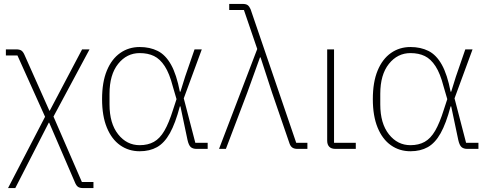

<svg xmlns="http://www.w3.org/2000/svg" viewBox="-20 -760 2502 980"><path d="M10 -508H62Q80 -508 89 -502Q98 -496 105 -480L232 -195H234L399 -508H437L253 -165L398 169H457V200H405Q387 200 378 193.5Q369 187 363 172L231 -134H229L58 200H21L210 -164L69 -477H10Z M1040 -31V0H984Q964 0 953.5 -9.5Q943 -19 937 -46L901 -217H898Q875 -130 847 -80Q819 -30 781.5 -9Q744 12 693 12Q637 12 593.5 -18.5Q550 -49 525.5 -108.5Q501 -168 501 -254Q501 -341 525.5 -400Q550 -459 593.5 -489.5Q637 -520 693 -520Q745 -520 785 -500Q825 -480 853 -430Q881 -380 898 -292H901L925 -369L973 -508H1010L918 -258L977 -31ZM693 -19Q735 -19 765.5 -36Q796 -53 819 -92.5Q842 -132 863 -199L881 -254L862 -319Q845 -385 821 -422Q797 -459 766 -474Q735 -489 693 -489Q627 -489 583 -434Q539 -379 539 -281V-227Q539 -130 583 -74.5Q627 -19 693 -19Z M1293 -510 1225 -709H1150V-740H1218Q1236 -740 1244.5 -733.5Q1253 -727 1259 -713L1492 -31H1549V0H1499Q1482 0 1472.5 -6.5Q1463 -13 1458 -27L1369 -286L1310 -467H1307L1242 -287L1133 0H1098Z M1796 -31V0H1693Q1671 0 1660.5 -11Q1650 -22 1650 -42V-508H1685V-31Z M2422 -31V0H2366Q2346 0 2335.5 -9.5Q2325 -19 2319 -46L2283 -217H2280Q2257 -130 2229 -80Q2201 -30 2163.5 -9Q2126 12 2075 12Q2019 12 1975.5 -18.5Q1932 -49 1907.5 -108.5Q1883 -168 1883 -254Q1883 -341 1907.5 -400Q1932 -459 1975.5 -489.5Q2019 -520 2075 -520Q2127 -520 2167 -500Q2207 -480 2235 -430Q2263 -380 2280 -292H2283L2307 -369L2355 -508H2392L2300 -258L2359 -31ZM2075 -19Q2117 -19 2147.5 -36Q2178 -53 2201 -92.5Q2224 -132 2245 -199L2263 -254L2244 -319Q2227 -385 2203 -422Q2179 -459 2148 -474Q2117 -489 2075 -489Q2009 -489 1965 -434Q1921 -379 1921 -281V-227Q1921 -130 1965 -74.5Q2009 -19 2075 -19Z"/></svg>

Font: IBM Plex Sans ExtraLight
Style: Regular
Weight: 250
Designer: Mike Abbink, Paul van der Laan, Pieter van Rosmalen
Foundry: Bold Monday
Version: Version 3.201